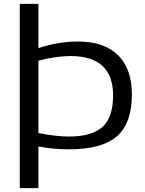

<svg xmlns="http://www.w3.org/2000/svg" viewBox="-20 -760 749 990"><path d="M82 210V-740H178V-512Q230 -529 281.5 -537.5Q333 -546 382 -546Q517 -546 588.5 -475.5Q660 -405 660 -273Q660 -124 582.5 -57Q505 10 335 10Q298 10 257.5 6.5Q217 3 178 -5V210ZM335 -56Q453 -56 508 -105Q563 -154 563 -268Q563 -471 344 -471Q308 -471 265.5 -465Q223 -459 178 -447V-74Q223 -65 262.5 -60.5Q302 -56 335 -56Z"/></svg>

Font: Georama Extended
Style: Regular
Weight: 400
Width: 7
Designer: Jean-Baptiste Levee
Foundry: Production Type
Version: Version 1.000